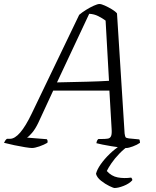

<svg xmlns="http://www.w3.org/2000/svg" viewBox="-47 -740 781 960"><path d="M113 0Q103 0 78 -4Q53 -8 24.5 -14Q-4 -20 -27 -26Q-25 -31 -20.5 -37.5Q-16 -44 -12 -46H3Q51 -46 111 -171L349 -666Q363 -678 383 -690.5Q403 -703 422 -711.5Q441 -720 450 -720Q460 -720 477.5 -712Q495 -704 512.5 -693.5Q530 -683 538 -673L576 -73Q578 -59 580.5 -54.5Q583 -50 597 -48L649 -43Q651 -42 652 -35.5Q653 -29 653 -26Q639 -16 617.5 -8Q596 0 585 0Q575 0 554.5 -2.5Q534 -5 510 -9Q486 -13 466 -17Q446 -21 435 -24Q437 -39 445 -45H460Q481 -45 492.5 -47Q504 -49 508.5 -60Q513 -71 511 -97L500 -287H219L144 -125Q129 -94 113 -75.5Q97 -57 88 -52L187 -44Q189 -42 190.5 -37.5Q192 -33 190 -26Q173 -16 150 -8Q127 0 113 0ZM238 -328Q327 -330 389 -331.5Q451 -333 498 -336L481 -637Q465 -649 444 -659.5Q423 -670 399 -671ZM526 200Q520 200 499.5 190Q479 180 458.5 164Q438 148 433 129Q438 108 456.5 81.5Q475 55 502 29Q529 3 557 -14H600Q573 4 549.5 28.5Q526 53 510 76.5Q494 100 487 115Q510 141 541.5 147Q573 153 609 148Q612 152 613.5 154.5Q615 157 614 162Q598 179 571 189.5Q544 200 526 200Z"/></svg>

Font: Texturina Thin
Style: Italic
Weight: 100
Italic angle: -11°
Designer: Guillermo Torres Carreño
Foundry: Omnibus-Type
Version: Version 1.002; ttfautohint (v1.8.3)